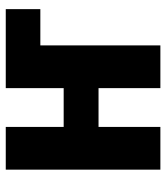

<svg xmlns="http://www.w3.org/2000/svg" viewBox="26 -616 590 683"><g transform="rotate(-90 321.5 -275.0)"><path d="M59 0V-550H211V-344H349V-550H630V-427H501V0H349V-220H211V0Z"/></g></svg>

Font: Noto Sans Condensed ExtraBold
Style: Regular
Weight: 800
Width: 3
Designer: Monotype Design Team
Foundry: Monotype Imaging Inc.
Version: Version 2.013; ttfautohint (v1.8.4.7-5d5b)